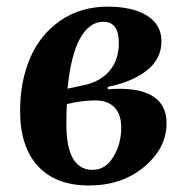

<svg xmlns="http://www.w3.org/2000/svg" viewBox="-20 -549 560 583"><path d="M41 -211.9Q41 -301.3 71.3 -372.3Q101.6 -443.4 162.8 -486.1Q224.1 -528.8 307.1 -528.8Q382.8 -528.8 426.5 -501.5Q470.2 -474.1 470.2 -423.8Q470.2 -369.6 425.3 -334.7Q380.4 -299.8 307.1 -285.2V-277.8Q393.1 -285.2 439.5 -259.5Q485.8 -233.9 485.8 -174.8Q485.8 -99.6 418.2 -42.7Q350.6 14.2 250 14.2Q149.4 14.2 95.2 -44.7Q41 -103.5 41 -211.9ZM185.1 -279.8 242.2 -292Q289.1 -304.2 314.9 -336.7Q340.8 -369.1 340.8 -418.9Q340.8 -482.9 293.9 -482.9Q251 -482.9 222.9 -431.9Q194.8 -380.9 185.1 -279.8ZM261.2 -33.2Q300.3 -33.2 324.2 -72.8Q348.1 -112.3 348.1 -161.1Q348.1 -202.6 327.1 -223.4Q306.2 -244.1 270 -244.1Q229 -244.1 183.1 -232.9Q180.7 -194.3 182.1 -148.9Q188.5 -33.2 261.2 -33.2Z"/></svg>

Font: Literata SemiBold
Style: Italic
Weight: 650
Italic angle: -2.39999°
Designer: Latin by Veronika Burian and Jose Scaglione. Greek by Irene Vlachou. Cyrillic by Vera Evstafieva
Foundry: TypeTogether
Version: Version 3.021